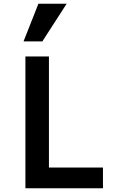

<svg xmlns="http://www.w3.org/2000/svg" viewBox="-20 -1000 640 1020"><path d="M115 0H527V-110H240V-700H115ZM334 -980H184L105 -780H205Z"/></svg>

Font: CommitMono
Style: 700Regular
Weight: 700
Monospace: yes
Designer: Eigil Nikolajsen
Foundry: Eigil Nikolajsen
Version: Version 1.143